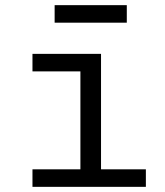

<svg xmlns="http://www.w3.org/2000/svg" viewBox="-20 -725 640 745"><path d="M106 -68H292V-448H106V-516H372V-68H546V0H106ZM192 -705H472V-637H192Z"/></svg>

Font: iA Writer Duo V
Style: Regular
Weight: 400
Designer: Mike Abbink, Paul van der Laan, Pieter van Rosmalen, Oliver Reichenstein
Foundry: Information Architects Inc.
Version: Version 2.000